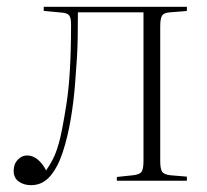

<svg xmlns="http://www.w3.org/2000/svg" viewBox="-20 -529 607 562"><path d="M71 13Q50 13 35 2.5Q20 -8 20 -29Q20 -49 32 -61.5Q44 -74 59 -74Q76 -74 90.5 -62Q105 -50 115 -30Q126 -46 135 -63.5Q144 -81 152 -109Q161 -139 174.5 -224.5Q188 -310 188 -457Q188 -478 182 -484.5Q176 -491 162 -492L108 -497V-509H527V-497L479 -493Q460 -492 454.5 -483.5Q449 -475 449 -452V-57Q449 -35 454.5 -26.5Q460 -18 479 -16L527 -12V0H322V-11L369 -16Q389 -18 394.5 -26.5Q400 -35 400 -58V-493H208Q208 -453 207.5 -420.5Q207 -388 205 -357Q203 -326 200 -287Q196 -233 187 -180Q178 -127 163.5 -83Q149 -39 126.5 -13Q104 13 71 13Z"/></svg>

Font: Display Extralight
Style: Regular
Weight: 200
Designer: Latin by Veronika Burian and Jose Scaglione. Greek by Irene Vlachou. Cyrillic by Vera Evstafieva.
Foundry: TypeTogether
Version: Version 3.002